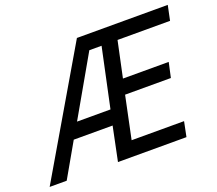

<svg xmlns="http://www.w3.org/2000/svg" viewBox="-145 -834 1124 993"><g transform="rotate(-20 417.0 -338.0)"><path d="M345.2 0 383.8 -187H169.9L63 0H-30.8L365.2 -675.8H865.2L848.1 -594.2H559.1L517.1 -397H769L751 -314.9H499L450.2 -82H738.8L722.2 0ZM471.2 -594.2H403.8L217.8 -269H401.9Z"/></g></svg>

Font: Lorenzo Sans
Style: Italic
Weight: 400
Italic angle: -12°
Foundry: Intel Corporation
Version: Version 1.00; ttfautohint (v1.5)